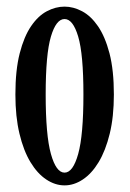

<svg xmlns="http://www.w3.org/2000/svg" viewBox="-20 -549 392 580"><path d="M175 11Q146.5 11 119.8 -6.8Q93 -24.5 72 -59.2Q51 -94 38.8 -145.2Q26.5 -196.5 26.5 -263.5Q26.5 -337 39.5 -387.8Q52.5 -438.5 73.8 -469.8Q95 -501 121.5 -515Q148 -529 175 -529Q201.5 -529 228 -515Q254.5 -501 276 -469.8Q297.5 -438.5 310.8 -387.8Q324 -337 324 -263.5Q324 -196.5 311.5 -145.2Q299 -94 278 -59.2Q257 -24.5 230.2 -6.8Q203.5 11 175 11ZM175 -27.5Q200.5 -27.5 216.2 -84Q232 -140.5 232 -263.5Q232 -385.5 216.2 -438.5Q200.5 -491.5 175 -491.5Q149.5 -491.5 133.8 -438.5Q118 -385.5 118 -263.5Q118 -140.5 133.8 -84Q149.5 -27.5 175 -27.5Z"/></svg>

Font: Imbue Thin 10pt Medium
Style: Regular
Weight: 500
Version: Version 1.102